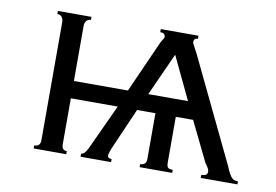

<svg xmlns="http://www.w3.org/2000/svg" viewBox="-62 -626 1042 725"><g transform="rotate(10 459.0 -263.5)"><path d="M679.7 -210.9H613.3V-35.2Q613.3 -23.4 617.2 -17.6Q621.1 -11.7 636.7 -11.7V0H511.7V-11.7Q523.4 -11.7 529.3 -17.6Q535.2 -23.4 535.2 -35.2V-210.9H464.8L398.4 -58.6Q394.5 -50.8 390.6 -39.1Q386.7 -27.3 386.7 -23.4Q386.7 -11.7 402.3 -11.7V0H285.2V-11.7Q293 -11.7 300.8 -21.5Q308.6 -31.2 320.3 -58.6L390.6 -210.9H210.9V-35.2Q210.9 -11.7 230.5 -11.7V0H105.5V-11.7Q117.2 -11.7 123 -17.6Q128.9 -23.4 128.9 -35.2V-488.3Q128.9 -500 123 -507.8Q117.2 -515.6 105.5 -515.6V-527.3H234.4V-515.6Q222.7 -515.6 216.8 -507.8Q210.9 -500 210.9 -488.3V-277.3H418L500 -460.9Q507.8 -480.5 513.7 -488.3Q519.5 -496.1 519.5 -500Q519.5 -515.6 500 -515.6V-527.3H644.5V-515.6Q628.9 -515.6 628.9 -500Q628.9 -496.1 634.8 -486.3Q640.6 -476.6 648.4 -460.9L839.8 -62.5Q847.7 -43 853.5 -33.2Q859.4 -23.4 863.3 -19.5Q867.2 -15.6 873 -13.7Q878.9 -11.7 886.7 -11.7V0H746.1V-11.7Q757.8 -11.7 763.7 -15.6Q769.5 -19.5 769.5 -27.3Q769.5 -31.2 767.6 -37.1Q765.6 -43 753.9 -58.6ZM496.1 -277.3H648.4L570.3 -441.4Z"/></g></svg>

Font: 和音 by 宁静之雨，公众号njzyshare
Style: Regular
Weight: 400
Designer: Steve Matteson
Foundry: Ascender Corporation
Version: Version 6.00;June 8, 2018;FontCreator 11.0.0.2388 32-bit